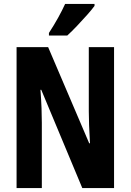

<svg xmlns="http://www.w3.org/2000/svg" viewBox="-20 -953 662 973"><path d="M558 0H397L189 -498H185Q189 -446 190.5 -404Q192 -362 192 -331V0H64V-714H224L432 -227H436Q433 -277 431.5 -317.5Q430 -358 430 -389V-714H558ZM459 -923Q446 -905 422 -878Q398 -851 371 -822.5Q344 -794 321 -773H228V-786Q254 -826 274.5 -863Q295 -900 310 -933H459Z"/></svg>

Font: Noto Sans Lao ExtraCondensed
Style: Bold
Weight: 700
Width: 2
Designer: Monotype Design Team
Foundry: Monotype Imaging Inc.
Version: Version 2.003; ttfautohint (v1.8.4.7-5d5b)